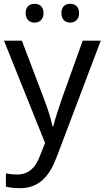

<svg xmlns="http://www.w3.org/2000/svg" viewBox="-20 -750 550 1010"><path d="M115 -681C115 -647 136 -631 162 -631C187 -631 209 -647 209 -681C209 -716 187 -730 162 -730C136 -730 115 -716 115 -681ZM303 -681C303 -647 324 -631 349 -631C374 -631 396 -647 396 -681C396 -716 374 -730 349 -730C324 -730 303 -716 303 -681ZM1 -536 217 2 189 73C167 131 131 168 70 168C47 168 25 165 11 162V232C28 236 52 240 84 240C188 240 241 175 279 74L510 -536H415L306 -232C287 -177 268 -118 260 -85H256C248 -129 231 -177 211 -231L95 -536Z"/></svg>

Font: Noto Sans Hebrew Droid Medium
Style: Regular
Weight: 500
Designer: Monotype Design Team
Foundry: Monotype Imaging Inc.
Version: Version 1.100